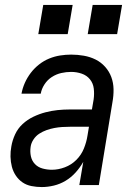

<svg xmlns="http://www.w3.org/2000/svg" viewBox="-20 -749 540 777"><path d="M149 8Q128 8 107.5 4Q87 0 71 -11Q55 -22 44 -38.5Q33 -55 28 -74.5Q23 -94 22.5 -115Q22 -136 26 -157Q30 -181 41 -205Q52 -229 71.5 -247Q91 -265 115 -276.5Q139 -288 164 -294.5Q189 -301 213.5 -303.5Q238 -306 263 -306H352L359 -347Q362 -369 359.5 -390.5Q357 -412 344 -428Q331 -444 310.5 -451Q290 -458 268 -458Q248 -458 228 -453.5Q208 -449 190 -437.5Q172 -426 160 -407.5Q148 -389 145 -370H67Q71 -392 80.5 -413.5Q90 -435 104.5 -454Q119 -473 138 -488Q157 -503 179 -512Q201 -521 223.5 -524.5Q246 -528 268 -528Q294 -528 319.5 -523.5Q345 -519 367 -508Q389 -497 405.5 -478.5Q422 -460 430.5 -437Q439 -414 439.5 -388Q440 -362 435 -335L380 0H301L317 -94Q304 -71 286 -51Q268 -31 245.5 -17.5Q223 -4 198 2Q173 8 149 8ZM190 -62Q216 -62 242.5 -72Q269 -82 289 -102Q309 -122 319.5 -148Q330 -174 334 -200L340 -236H263Q247 -236 231.5 -235Q216 -234 200 -231Q184 -228 168.5 -222.5Q153 -217 139 -208Q125 -199 115.5 -184.5Q106 -170 104 -155Q101 -135 105 -116.5Q109 -98 121.5 -85Q134 -72 152.5 -67Q171 -62 190 -62ZM335 -611 355 -729H474L454 -611ZM135 -611 155 -729H274L254 -611Z"/></svg>

Font: Iosevka SS04 Oblique
Style: Regular
Weight: 400
Italic angle: -9°
Monospace: yes
Designer: Belleve Invis
Foundry: Belleve Invis
Version: Version 19.0.0; ttfautohint (v1.8.4)